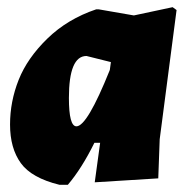

<svg xmlns="http://www.w3.org/2000/svg" viewBox="-20 -504 528 535"><path d="M248 -478H255L353 -461L461 -484L472 -476L425 -116L421 -7L244 4L259 -106H243Q208 -35 169 11H146Q68 -8 38 -49.5Q8 -91 8 -157Q8 -221 32 -281.5Q56 -342 112 -396.5Q168 -451 248 -478ZM172 -231Q172 -152 193 -152Q223 -152 286 -309L289 -331L221 -348Q172 -348 172 -231Z"/></svg>

Font: Alegreya Sans Black
Style: Italic
Weight: 900
Italic angle: -7°
Designer: Juan Pablo del Peral
Foundry: Huerta Tipografica
Version: Version 2.007